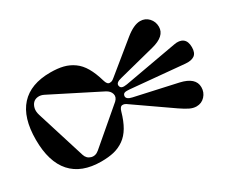

<svg xmlns="http://www.w3.org/2000/svg" viewBox="-126 -1118 1728 1477"><g transform="rotate(-30 738.0 -380.0)"><path d="M414.1 15.1Q239.7 15.1 149.9 -85.2Q60.1 -185.5 60.1 -381.8Q60.1 -577.6 149.7 -676.3Q239.3 -774.9 414.1 -774.9Q479.5 -774.9 527.8 -762.7Q576.2 -750.5 616.9 -721.4Q657.7 -692.4 687 -642.1Q716.3 -591.8 737.8 -517.1Q749 -477.1 771 -477.1Q784.7 -477.1 793.2 -481.2Q801.8 -485.4 815.9 -497.1L1077.1 -710Q1153.3 -772 1210 -772Q1255.4 -772 1285.2 -739.7Q1314.9 -707.5 1314.9 -662.1Q1314.9 -578.6 1188 -546.9L866.2 -464.8Q840.3 -459 828.1 -448.5Q815.9 -438 818.8 -422.9Q821.8 -406.2 836.2 -401.1Q850.6 -396 879.9 -400.9L1348.1 -484.9Q1397.9 -494.6 1427 -473.4Q1456.1 -452.1 1456.1 -398.9Q1456.1 -347.7 1428 -328.4Q1399.9 -309.1 1348.1 -314L879.9 -356.9Q849.6 -359.9 835.7 -355.5Q821.8 -351.1 818.8 -335Q815.9 -319.3 828.4 -308.8Q840.8 -298.3 866.2 -293L1237.8 -210.9Q1365.2 -182.1 1365.2 -96.2Q1365.2 -50.8 1335.2 -18.3Q1305.2 14.2 1259.8 14.2Q1231 14.2 1200.7 -0.5Q1170.4 -15.1 1127 -44.9L815.9 -261.2Q804.2 -269.5 799.8 -272.5Q795.4 -275.4 787.8 -278.1Q780.3 -280.8 771 -280.8Q748.5 -280.8 737.8 -241.2Q716.8 -166.5 687.3 -116.5Q657.7 -66.4 616.9 -37.6Q576.2 -8.8 527.8 3.2Q479.5 15.1 414.1 15.1ZM431.2 -71.8 734.9 -331.1Q762.7 -357.4 754.4 -387.7Q746.1 -418 710.9 -436L292 -647.9Q264.6 -662.1 238.5 -659.7Q212.4 -657.2 196 -640.9Q179.7 -624.5 173.3 -597.2Q167 -569.8 178.2 -534.2L313 -103Q325.2 -64 361.6 -53.7Q397.9 -43.5 431.2 -71.8Z"/></g></svg>

Font: Pilowlava
Style: Regular
Weight: 400
Designer: Anton Moglia, Jérémy Landes, Maksym Kobuzan (Cyrillic), Velvetyne Type Foundry
Foundry: Anton Moglia, Jérémy Landes, Velvetyne Type Foundry
Version: Version 1.001;hotconv 1.0.109;makeotfexe 2.5.65596